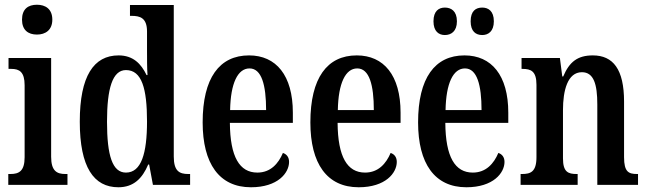

<svg xmlns="http://www.w3.org/2000/svg" viewBox="-20 -781 2736 811"><path d="M136 -635C172 -635 201 -654 201 -698C201 -743 172 -761 136 -761C99 -761 73 -743 73 -698C73 -654 99 -635 136 -635ZM15 0H265V-46H256C220 -46 196 -59 196 -119V-536H16V-490H28C62 -490 84 -477 84 -421V-117C84 -58 60 -46 24 -46H15Z M480 10C544 10 581 -27 606 -86H610L626 0H783V-46H775C737 -46 714 -59 714 -120V-760H529V-714H536C571 -714 601 -706 601 -648V-572C601 -534 601 -495 603 -464H599C576 -512 542 -547 481 -547C376 -547 317 -460 317 -267C317 -75 376 10 480 10ZM512 -52C455 -52 432 -123 432 -267C432 -407 455 -485 512 -485C579 -485 601 -407 601 -268C601 -133 577 -52 512 -52Z M1040 10C1154 10 1201 -51 1201 -97C1201 -118 1190 -130 1175 -135C1156 -90 1123 -52 1067 -52C992 -52 952 -118 951 -262H1217V-305C1217 -463 1146 -547 1032 -547C907 -547 836 -452 836 -264C836 -90 906 10 1040 10ZM1104 -316H952C954 -429 984 -492 1034 -492C1085 -492 1104 -422 1104 -316Z M1495 10C1609 10 1656 -51 1656 -97C1656 -118 1645 -130 1630 -135C1611 -90 1578 -52 1522 -52C1447 -52 1407 -118 1406 -262H1672V-305C1672 -463 1601 -547 1487 -547C1362 -547 1291 -452 1291 -264C1291 -90 1361 10 1495 10ZM1559 -316H1407C1409 -429 1439 -492 1489 -492C1540 -492 1559 -422 1559 -316Z M2017 -633C2042 -633 2066 -648 2066 -691C2066 -735 2042 -749 2017 -749C1990 -749 1968 -735 1968 -691C1968 -648 1990 -633 2017 -633ZM1859 -633C1885 -633 1910 -648 1910 -691C1910 -735 1885 -749 1859 -749C1834 -749 1811 -735 1811 -691C1811 -648 1834 -633 1859 -633ZM1950 10C2064 10 2111 -51 2111 -97C2111 -118 2100 -130 2085 -135C2066 -90 2033 -52 1977 -52C1902 -52 1862 -118 1861 -262H2127V-305C2127 -463 2056 -547 1942 -547C1817 -547 1746 -452 1746 -264C1746 -90 1816 10 1950 10ZM2014 -316H1862C1864 -429 1894 -492 1944 -492C1995 -492 2014 -422 2014 -316Z M2179 0H2420V-46H2416C2380 -46 2358 -54 2358 -112V-316C2358 -398 2377 -476 2438 -476C2488 -476 2503 -425 2503 -340V0H2675V-46H2671C2635 -46 2616 -55 2616 -117V-352C2616 -488 2570 -547 2484 -547C2420 -547 2385 -520 2359 -458H2355L2345 -536H2183V-490H2187C2222 -490 2246 -481 2246 -423V-117C2246 -55 2221 -46 2185 -46H2179Z"/></svg>

Font: Noto Serif Armenian ExtraCondensed SemiBold
Style: Regular
Weight: 600
Width: 2
Designer: Monotype Design Team
Foundry: Monotype Imaging Inc.
Version: Version 2.008